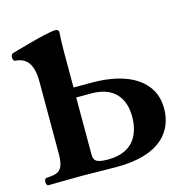

<svg xmlns="http://www.w3.org/2000/svg" viewBox="-99 -756 852 856"><g transform="rotate(-15 327.0 -328.0)"><path d="M229 -658C189 -658 19 -607 19 -607C9 -601 9 -579 19 -573C74 -570 102 -536 102 -453V-122C102 -39 74 -35 19 -32C9 -26 9 -4 19 2C19 2 133 0 173 0C213 0 277 2 337 2C542 2 608 -94 608 -196C608 -322 497 -390 328 -390H242V-543C242 -608 245 -645 245 -645C245 -654 238 -658 229 -658ZM242 -344H313C416 -344 461 -283 461 -197C461 -137 440 -40 308 -40C248 -40 242 -55 242 -84Z"/></g></svg>

Font: Libertinus Serif
Style: Bold
Weight: 700
Designer: Philipp H. Poll, Khaled Hosny
Foundry: Caleb Maclennan
Version: Version 7.050;RELEASE